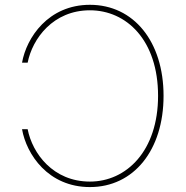

<svg xmlns="http://www.w3.org/2000/svg" viewBox="-20 -757 763 787"><path d="M348.6 -737.3C177.7 -737.3 88.4 -602.5 70.3 -500H93.3C112.8 -599.1 198.2 -714.8 348.6 -714.8C498 -714.8 627.9 -592.8 627.9 -364.3C627.9 -138.2 498 -12.7 348.6 -12.7C197.8 -12.7 112.8 -127.9 93.3 -227.5H70.3C88.4 -124 177.7 9.8 348.6 9.8C527.8 9.8 650.4 -141.1 650.4 -364.3C650.4 -586.9 527.8 -737.3 348.6 -737.3Z"/></svg>

Font: Raveo Thin
Style: Regular
Weight: 100
Designer: Jakub Foglar, Rasmus Andersson (Inter)
Foundry: Jakubfoglar.com
Version: Version 1.100;Glyphs 3.2.3 (3260)